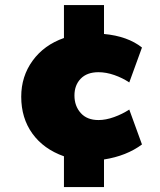

<svg xmlns="http://www.w3.org/2000/svg" viewBox="-20 -633 640 768"><path d="M235.8 115.2V-7.8Q154.3 -36.6 109.6 -98.6Q64.9 -160.6 64.9 -246.1Q64.9 -327.6 110.6 -390.4Q156.2 -453.1 235.8 -481V-612.8H396V-497.1Q490.7 -488.3 547.9 -442.9L497.1 -303.2Q470.2 -321.3 437.3 -332.8Q404.3 -344.2 374 -344.2Q328.1 -344.2 303 -318.4Q277.8 -292.5 277.8 -251Q277.8 -209 303 -180.9Q328.1 -152.8 374 -152.8Q403.3 -152.8 436.5 -164.8Q469.7 -176.8 497.1 -194.8L547.9 -55.2Q486.3 -9.3 396 4.9V115.2Z"/></svg>

Font: Mulish ExtraBlack
Style: Regular
Weight: 1000
Designer: Vernon Adams
Foundry: Vernon Adams
Version: Version 3.603; ttfautohint (v1.8.3)